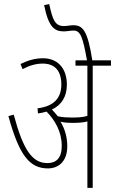

<svg xmlns="http://www.w3.org/2000/svg" viewBox="-20 -916 561 936"><path d="M308 -203C308 -245 297 -287 275 -323C292 -318 314 -317 336 -317C358 -317 384 -318 406 -324V0H432V-596H521V-622H430C407 -769 383 -793 337 -793C324 -793 307 -789 292 -789C249 -789 237 -817 220 -896L195 -891C217 -781 247 -763 292 -763C307 -763 321 -767 339 -767C373 -767 384 -733 404 -622H348V-596H406V-351C383 -344 357 -343 331 -343C311 -343 285 -344 262 -349C253 -360 243 -372 233 -382C280 -404 306 -445 306 -503C306 -584 260 -632 190 -632C151 -632 117 -622 80 -604L90 -579C124 -597 156 -606 188 -606C250 -606 279 -568 279 -504C279 -440 245 -398 163 -388L165 -363C180 -365 194 -368 207 -372C248 -330 281 -274 281 -205C281 -145 254 -121 211 -121C137 -121 93 -185 47 -357L21 -350C74 -157 125 -95 214 -95C262 -95 308 -126 308 -203Z"/></svg>

Font: Noto Sans ExtraCondensed Thin
Style: Italic
Weight: 100
Width: 2
Italic angle: -12°
Designer: Monotype Design Team
Foundry: Monotype Imaging Inc.
Version: Version 2.013